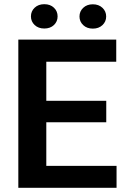

<svg xmlns="http://www.w3.org/2000/svg" viewBox="-20 -901 604 921"><path d="M539.1 -105.5V0H67.9V-710.9H537.6V-605H202.1V-417.5H489.7V-314.5H202.1V-105.5ZM128.4 -822.3Q128.4 -847.2 146.2 -864Q164.1 -880.9 192.4 -880.9Q221.2 -880.9 238.8 -864Q256.3 -847.2 256.3 -822.3Q256.3 -797.9 238.8 -781Q221.2 -764.2 192.4 -764.2Q164.1 -764.2 146.2 -781Q128.4 -797.9 128.4 -822.3ZM361.3 -821.8Q361.3 -846.7 379.2 -863.5Q397 -880.4 425.3 -880.4Q453.6 -880.4 471.4 -863.5Q489.3 -846.7 489.3 -821.8Q489.3 -797.4 471.4 -780.5Q453.6 -763.7 425.3 -763.7Q397 -763.7 379.2 -780.5Q361.3 -797.4 361.3 -821.8Z"/></svg>

Font: Vazirmatn RD UI SemiBold
Style: Regular
Weight: 600
Designer: Saber Rastikerdar
Foundry: Saber Rastikerdar
Version: Version 33.003